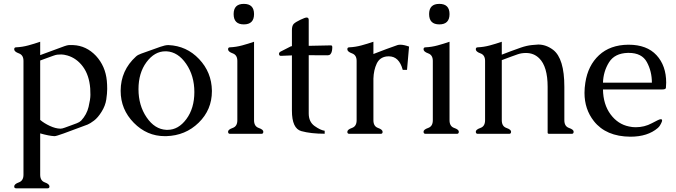

<svg xmlns="http://www.w3.org/2000/svg" viewBox="-20 -704 3555 1010"><path d="M542 -278.8Q543.9 -258.8 543.9 -236.1Q543.9 -213.4 539.1 -180.7Q534.2 -147.9 514.6 -116.5Q495.1 -85 474.6 -69.6Q454.1 -54.2 440.9 -48.8Q355.5 -16.6 315.4 -2.2Q275.4 12.2 267.6 12.2H265.6Q236.8 10.7 191.4 -2.4V215.3Q191.4 246.6 215.8 255.4Q240.2 264.2 240.2 276.9Q240.2 286.6 230.5 286.6H64.9Q54.7 286.6 54.7 276.9Q54.7 264.2 79.1 255.4Q103.5 246.6 103.5 215.3V-383.8Q103.5 -414.6 79.1 -423.3Q54.7 -432.1 54.7 -444.8Q54.7 -455.1 64.9 -455.1Q97.2 -456.5 128.7 -465.1Q160.2 -473.6 191.4 -484.4V-414.1L319.8 -461.4Q334 -466.3 341.8 -466.8Q349.6 -467.3 354.5 -467Q359.4 -466.8 365.2 -466.8Q434.1 -463.9 484.9 -410.2Q534.7 -356 542 -278.8ZM299.3 -27.3Q307.1 -27.3 321 -32.5Q335 -37.6 352.3 -43.9Q369.6 -50.3 384 -55.7Q398.4 -61 407.2 -69.8Q436.5 -101.6 446 -141.8Q455.6 -182.1 455.6 -205.1Q455.6 -228 454.6 -238.8Q449.2 -308.6 416.3 -353.3Q383.3 -397.9 334.5 -412.1Q314.9 -417.5 302.5 -417.5Q290 -417.5 281.7 -416.5Q273.4 -415.5 261.2 -411.1Q249 -406.7 228.3 -399.2Q207.5 -391.6 191.4 -385.7V-73.2Q211.9 -55.7 241.9 -41.7Q272 -27.8 296.4 -27.3Z M1094.7 -224.1Q1094.7 -126.5 1025.1 -58.6Q955.6 9.3 854.5 12.2H846.7Q752.9 12.2 683.8 -58.1Q614.7 -128.4 614.7 -225.6V-227.1Q615.2 -334 695.3 -406.7Q704.6 -415.5 722.9 -421.9Q741.2 -428.2 770 -438.7Q798.8 -449.2 824 -458Q849.1 -466.8 864.7 -466.8H866.2Q961.4 -462.9 1027.3 -393.3Q1093.3 -323.7 1094.7 -227.1ZM850.1 -434.1Q793 -434.1 750.7 -377.2Q708.5 -320.3 708.5 -234.9Q708.5 -149.4 751.2 -86.7Q793.9 -23.9 855 -21H861.8Q918.5 -21 960.4 -77.6Q1002.4 -134.3 1002.4 -219.7Q1002.4 -305.2 959.5 -367.9Q916.5 -430.7 856 -434.1Z M1316.4 -629.9Q1316.4 -575.7 1262.7 -575.7Q1209 -575.7 1209 -629.9Q1209 -683.6 1262.7 -683.6Q1316.4 -683.6 1316.4 -629.9ZM1316.4 -71.3Q1316.4 -39.6 1340.8 -31Q1365.2 -22.5 1365.2 -11.2Q1365.2 0 1355.5 0H1189.9Q1179.7 0 1179.7 -11.2Q1179.7 -22.5 1204.1 -31Q1228.5 -39.6 1228.5 -71.3V-383.8Q1228.5 -414.6 1204.1 -423.3Q1179.7 -432.1 1179.7 -444.8Q1179.7 -455.1 1189.9 -455.1Q1222.2 -456.5 1253.7 -465.1Q1285.2 -473.6 1316.4 -484.4Z M1457.5 -410.2Q1448.2 -410.2 1447.8 -419.9V-420.9Q1447.8 -428.7 1457 -433.1Q1466.8 -437.5 1485.8 -447.8Q1504.9 -458 1509 -459.7Q1513.2 -461.4 1515.6 -461.4V-544.9Q1515.6 -569.3 1525.6 -578.9Q1535.6 -588.4 1560.3 -600.1Q1585 -611.8 1592.8 -611.8Q1604 -611.8 1604 -599.1V-462.9L1720.7 -465.3Q1728 -465.3 1728 -455.6Q1728 -445.8 1726.1 -436Q1721.2 -413.1 1704.1 -413.1L1604 -413.6V-107.4Q1604 -63 1635 -41Q1666 -19 1688 -16.1V-0.5Q1615.2 -0.5 1565.4 -14.2Q1515.6 -27.8 1515.6 -122.1V-412.6Z M1944.3 -290.5V-71.3Q1944.3 -39.6 1968.5 -31Q1992.7 -22.5 1992.7 -10.3Q1992.7 0 1982.9 0H1817.4Q1807.1 0 1807.1 -10.3Q1807.1 -22.5 1831.5 -31Q1856 -39.6 1856 -71.3V-383.8Q1856 -414.6 1831.5 -423.3Q1807.1 -432.1 1807.1 -444.8Q1807.1 -455.1 1817.4 -455.1Q1849.6 -456.5 1881.1 -465.1Q1912.6 -473.6 1944.3 -484.4V-419.9L2012.2 -445.8Q2049.8 -460 2070.8 -466.8Q2077.1 -468.8 2085.9 -468.8Q2104 -468.8 2131.8 -459L2121.1 -336.4H2098.6Q2079.6 -407.7 2025.4 -407.7Q2020 -407.7 2014.6 -407.2Q1977.5 -402.8 1961.7 -369.4Q1945.8 -335.9 1944.3 -290.5Z M2344.7 -629.9Q2344.7 -575.7 2291 -575.7Q2237.3 -575.7 2237.3 -629.9Q2237.3 -683.6 2291 -683.6Q2344.7 -683.6 2344.7 -629.9ZM2344.7 -71.3Q2344.7 -39.6 2369.1 -31Q2393.6 -22.5 2393.6 -11.2Q2393.6 0 2383.8 0H2218.3Q2208 0 2208 -11.2Q2208 -22.5 2232.4 -31Q2256.8 -39.6 2256.8 -71.3V-383.8Q2256.8 -414.6 2232.4 -423.3Q2208 -432.1 2208 -444.8Q2208 -455.1 2218.3 -455.1Q2250.5 -456.5 2282 -465.1Q2313.5 -473.6 2344.7 -484.4Z M2811.5 -469.7Q2852.5 -469.7 2889.6 -441.9Q2948.7 -396.5 2948.7 -247.1V-71.3Q2948.7 -39.6 2973.1 -31Q2997.6 -22.5 2997.6 -11.2Q2997.6 0 2987.8 0H2869.1Q2860.8 0 2860.8 -6.3V-247.1Q2860.8 -354 2816.4 -397.5Q2788.1 -425.3 2747.1 -425.3Q2723.6 -425.3 2704.3 -418.7Q2685.1 -412.1 2668.7 -406Q2652.3 -399.9 2640.6 -395.5Q2628.9 -391.1 2619.6 -387.7V-71.3Q2619.6 -39.6 2644 -31Q2668.5 -22.5 2668.5 -11.2Q2668.5 0 2658.7 0H2493.2Q2482.9 0 2482.9 -11.2Q2482.9 -22.5 2507.3 -31Q2531.7 -39.6 2531.7 -71.3V-383.8Q2531.7 -414.6 2507.3 -423.3Q2482.9 -432.1 2482.9 -444.8Q2482.9 -455.1 2493.2 -455.1Q2525.4 -456.5 2556.9 -465.1Q2588.4 -473.6 2619.6 -484.4V-416.5Q2646.5 -426.8 2667 -434.6Q2687.5 -442.4 2719.2 -453.4Q2751 -464.4 2778.1 -467Q2805.2 -469.7 2811.5 -469.7Z M3286.6 -468.8Q3382.8 -468.8 3433.6 -413.6Q3484.4 -358.4 3484.4 -269Q3483.9 -249.5 3482.9 -241.5Q3481.9 -233.4 3462.9 -233.4H3151.9Q3153.3 -154.3 3191.9 -102.3Q3230.5 -50.3 3289.1 -38.6Q3306.2 -34.7 3323.7 -34.7Q3370.1 -34.7 3408.9 -55.7Q3447.8 -76.7 3453.9 -76.7Q3460 -76.7 3461.4 -75.4Q3462.9 -74.2 3462.9 -69.6Q3462.9 -64.9 3456.8 -53.2Q3450.7 -41.5 3447 -37.6Q3443.4 -33.7 3440.4 -30.8Q3387.2 15.1 3295.9 15.1Q3168 14.2 3104 -66.9Q3054.7 -129.4 3054.7 -215.3Q3054.7 -241.2 3059.1 -269Q3072.8 -359.4 3131.1 -413.6Q3189.5 -467.8 3284.7 -468.8ZM3409.2 -269Q3409.2 -328.6 3382.8 -377.2Q3356.4 -425.8 3287.6 -425.8H3282.2Q3213.4 -423.8 3183.6 -376Q3153.8 -328.1 3151.9 -269Z"/></svg>

Font: Caudex
Style: Regular
Weight: 400
Version: Version 1.04